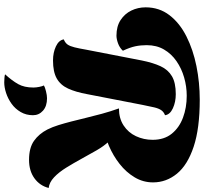

<svg xmlns="http://www.w3.org/2000/svg" viewBox="-49 -680 986 929"><g transform="rotate(90 444.5 -215.0)"><path d="M588 -222 504 -297Q552 -297 586.5 -319.5Q621 -342 638.5 -379.5Q656 -417 656 -460Q656 -516 626.5 -552.5Q597 -589 548.5 -607Q500 -625 443 -625Q398 -625 354.5 -612.5Q311 -600 275.5 -575.5Q240 -551 219 -515Q198 -479 198 -431Q198 -402 203.5 -376Q209 -350 225 -316Q210 -300 189 -292.5Q168 -285 152 -285Q107 -285 76.5 -305Q46 -325 30.5 -357Q15 -389 15 -426Q15 -492 53 -541.5Q91 -591 155.5 -623.5Q220 -656 299.5 -672Q379 -688 462 -688Q601 -688 689.5 -658.5Q778 -629 820 -577.5Q862 -526 862 -462Q862 -414 837.5 -373Q813 -332 773 -300.5Q733 -269 685 -248.5Q637 -228 588 -222ZM272 22Q234 22 204 8Q174 -6 170 -30Q187 -37 195 -48.5Q203 -60 208.5 -82Q214 -104 220 -139L272 -407Q283 -462 300 -498.5Q317 -535 348.5 -553.5Q380 -572 435 -572Q473 -572 503.5 -558Q534 -544 537 -520Q521 -514 512.5 -501.5Q504 -489 499 -467.5Q494 -446 487 -411L435 -143Q425 -88 408 -51Q391 -14 359 4Q327 22 272 22ZM753 138Q695 138 661 114Q627 90 606 49Q594 25 585 -4Q576 -33 567.5 -66Q559 -99 550 -136.5Q541 -174 530 -214.5Q519 -255 504 -297L664 -248Q686 -225 706.5 -189.5Q727 -154 748 -115.5Q769 -77 791 -41.5Q813 -6 837.5 17Q862 40 889 43Q878 86 842 112Q806 138 753 138ZM378 258Q369 258 356.5 257Q344 256 339 254Q370 220 386.5 190.5Q403 161 403 117Q403 104 400 89Q397 74 393 66Q401 61 421 56Q441 51 455 51Q493 51 515 70.5Q537 90 537 119Q537 152 521.5 178.5Q506 205 481.5 222.5Q457 240 429.5 249Q402 258 378 258Z"/></g></svg>

Font: Sansita Swashed Light ExtraBold
Style: Regular
Weight: 800
Version: Version 1.003